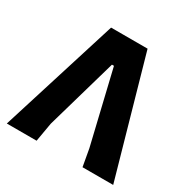

<svg xmlns="http://www.w3.org/2000/svg" viewBox="-148 -781 902 916"><g transform="rotate(30 303.0 -322.5)"><path d="M409 -645 592 0H423L406 -95L311 -494H300L188 -104L170 0H6L208 -645Z"/></g></svg>

Font: Alegreya Sans SC ExtraBold
Style: Regular
Weight: 800
Designer: Juan Pablo del Peral
Foundry: Huerta Tipografica
Version: Version 2.007